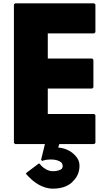

<svg xmlns="http://www.w3.org/2000/svg" viewBox="-20 -852 653 1145"><path d="M549 -825 542 -832H70L63 -825V0L70 7H248L225 101L232 108C232 108 247 99 283 99C312 99 333 106 346 117C355 128 357 143 348 155C338 163 320 169 295 169C266 169 241 151 227 137C223 133 220 129 220 129L213 122L141 176L134 183C134 183 139 190 149 200L150 201L157 208C181 232 232 273 295 273C350 273 387 257 412 233V232L419 225C443 201 454 169 454 137C454 111 444 91 428 75L421 68C397 44 360 30 327 28L334 7H542L549 0V-165L542 -172H265V-324H530L537 -331V-496L530 -503H265V-653H542L549 -660Z"/></svg>

Font: Hussar Woodtype
Style: Blk
Weight: 900
Foundry: Cannot Into Space Fonts
Version: Version 1.07